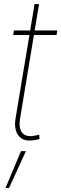

<svg xmlns="http://www.w3.org/2000/svg" viewBox="-20 -694 305 955"><path d="M265.1 -542.5 261.2 -520H45.4L49.3 -542.5ZM151.9 -673.8H174.3L79.6 -103.5Q71.8 -54.2 91.8 -32Q111.8 -9.8 155.8 -20Q160.2 -20.5 165.3 -21.7Q170.4 -22.9 175.3 -23.9L176.3 -2Q170.9 -1 165.8 0.2Q160.6 1.5 155.3 2Q99.6 13.7 74 -17.1Q48.3 -47.9 57.1 -103.5ZM7.3 241.2 84.5 57.6H108.9L24.9 241.2Z"/></svg>

Font: Inter 16pt Thin
Style: Italic
Weight: 250
Italic angle: -9.3988°
Version: Version 4.001;git-66647c0bb